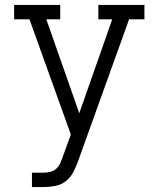

<svg xmlns="http://www.w3.org/2000/svg" viewBox="-20 -550 640 775"><path d="M109 205V147H155Q169 147 183 143.5Q197 140 207.5 130.5Q218 121 223.5 108Q229 95 234 81L266 -7L99 -472H37V-530H223V-472H167L300 -93L433 -472H377V-530H563V-472H501L295 101Q287 123 276 144.5Q265 166 246 181Q227 196 203 200.5Q179 205 155 205Z"/></svg>

Font: Iosevka Slab Light Extended
Style: Regular
Weight: 300
Width: 7
Monospace: yes
Designer: Belleve Invis
Foundry: Belleve Invis
Version: Version 11.1.0; ttfautohint (v1.8.3)